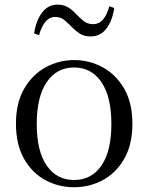

<svg xmlns="http://www.w3.org/2000/svg" viewBox="-20 -788 636 823"><path d="M297.5 14.6Q231.2 14.6 174.4 -15.9Q117.6 -46.5 83 -107.4Q48.4 -168.3 48.4 -257.8Q48.4 -347.6 84.1 -408.5Q119.7 -469.3 176.7 -500Q233.7 -530.6 297.5 -530.6Q362.2 -530.6 419.2 -500.1Q476.2 -469.5 511.9 -408.7Q547.5 -347.8 547.5 -257.8Q547.5 -168 512.4 -107.2Q477.3 -46.3 420.5 -15.8Q363.7 14.6 297.5 14.6ZM297.5 -16.4Q372 -16.4 414.7 -78.2Q457.4 -140.1 457.4 -256.6Q457.4 -373.4 414.7 -436.1Q372 -498.8 297.5 -498.8Q223.1 -498.8 180.3 -436.1Q137.5 -373.4 137.5 -256.6Q137.5 -140.1 180.3 -78.2Q223.1 -16.4 297.5 -16.4ZM126.2 -644.7Q134.6 -699.9 160.3 -734.1Q186 -768.2 226.7 -768.2Q253.5 -768.2 273 -755.8Q292.5 -743.3 306.9 -727.1Q324.1 -709 340 -696.8Q356 -684.5 378.6 -684.5Q404.6 -684.5 421.6 -704.4Q438.7 -724.3 448.7 -761L469.7 -753.8Q461.3 -698.2 435.7 -665Q410.1 -631.8 368.7 -631.8Q340.7 -631.8 322.2 -643.8Q303.7 -655.8 289 -671.2Q272.4 -687.9 256.5 -701.6Q240.5 -715.3 217.1 -715.3Q191.9 -715.3 175 -695.2Q158.1 -675 147.3 -637.5Z"/></svg>

Font: Noto Serif HK ExtraLight
Style: Regular
Weight: 200
Designer: Ryoko NISHIZUKA 西塚涼子 (kana & ideographs); Frank Grießhammer (Latin, Greek & Cyrillic); Wenlong ZHANG 张文龙 (bopomofo); San
Foundry: Adobe
Version: Version 2.002-H1;hotconv 1.1.0;makeotfexe 2.6.0